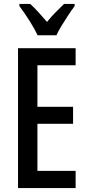

<svg xmlns="http://www.w3.org/2000/svg" viewBox="-20 -1026 452 980"><path d="M366 -66H72V-780H366V-693H171V-481H353V-394H171V-154H366ZM172 -846Q157 -878 130.5 -920Q104 -962 79 -995V-1006H134Q152 -990 175 -965Q198 -940 220 -914Q244 -944 263.5 -963Q283 -982 307 -1006H361V-995Q346 -975 328.5 -948.5Q311 -922 294.5 -895Q278 -868 268 -846Z"/></svg>

Font: Noto Sans Malayalam UI ExtraCondensed Medium
Style: Regular
Weight: 500
Width: 2
Designer: Jelle Bosma - Monotype Design Team
Foundry: Monotype Imaging Inc.
Version: Version 2.104; ttfautohint (v1.8.4.7-5d5b)